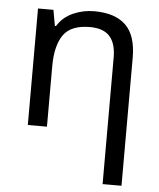

<svg xmlns="http://www.w3.org/2000/svg" viewBox="-55 -593 727 880"><g transform="rotate(5 309.0 -153.0)"><path d="M343 -546Q439 -546 488 -499Q537 -452 537 -349V240H450V-343Q450 -407 421 -439.5Q392 -472 330 -472Q242 -472 207.5 -422Q173 -372 173 -278V0H85V-536H156L169 -463H174Q200 -505 246 -525.5Q292 -546 343 -546Z"/></g></svg>

Font: Apis
Style: Regular
Weight: 400
Designer: Monotype Design Team
Foundry: Monotype Imaging Inc.
Version: Version 2.000; build 0001